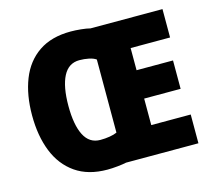

<svg xmlns="http://www.w3.org/2000/svg" viewBox="-105 -851 1090 987"><g transform="rotate(-15 440.5 -357.5)"><path d="M350 -725Q375 -725 404.5 -722Q434 -719 453 -714H836V-563H626V-445H820V-294H626V-153H836V0H451Q433 4 403.5 7Q374 10 350 10Q248 10 180.5 -37Q113 -84 80 -167Q47 -250 47 -359Q47 -468 79.5 -550.5Q112 -633 179.5 -679Q247 -725 350 -725ZM355 -571Q297 -571 268.5 -515.5Q240 -460 240 -358Q240 -257 268 -202Q296 -147 354 -147Q380 -147 404 -151Q428 -155 443 -162V-551Q429 -561 405 -566Q381 -571 355 -571Z"/></g></svg>

Font: Noto Sans Gurmukhi UI SemiCondensed Black
Style: Regular
Weight: 900
Width: 4
Designer: Jelle Bosma - Monotype Design Team
Foundry: Monotype Imaging Inc.
Version: Version 2.004; ttfautohint (v1.8.4.7-5d5b)